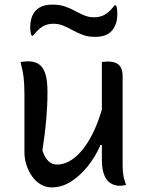

<svg xmlns="http://www.w3.org/2000/svg" viewBox="-20 -802 640 833"><path d="M102 -536Q128 -536 146.5 -525Q165 -514 175.5 -485.5Q186 -457 186 -403Q186 -371 184.5 -341.5Q183 -312 180.5 -282.5Q178 -253 174 -221Q170 -189 164 -149Q174 -119 189.5 -103.5Q205 -88 228 -88Q257 -88 286 -105.5Q315 -123 342 -157.5Q369 -192 391.5 -242.5Q414 -293 431 -359V-173H416Q393 -120 359 -78.5Q325 -37 286 -13Q247 11 205 11Q178 11 156.5 -2Q135 -15 119.5 -36.5Q104 -58 95 -85.5Q86 -113 86 -141Q86 -184 86 -226Q86 -268 86 -310.5Q86 -353 86 -394Q86 -435 82.5 -465.5Q79 -496 69 -533Q78 -534 85.5 -535Q93 -536 102 -536ZM447 -535Q470 -535 484.5 -528Q499 -521 505.5 -507Q512 -493 512 -472Q512 -405 512 -341Q512 -277 512 -215Q512 -153 512 -91Q512 -70 513.5 -54.5Q515 -39 518.5 -26Q522 -13 527 0Q523 1 518 2Q513 3 508.5 3.5Q504 4 499 4Q478 4 460 -7Q442 -18 432 -43Q422 -68 422 -111Q422 -183 422 -254.5Q422 -326 422 -396Q422 -466 422 -533Q427 -534 430.5 -534Q434 -534 438.5 -534.5Q443 -535 447 -535ZM389 -727Q415 -727 435.5 -739Q456 -751 477 -779H483Q486 -774 487 -767.5Q488 -761 488.5 -755Q489 -749 489 -743Q489 -726 486.5 -713Q484 -700 479 -691Q470 -668 449 -655Q428 -642 392 -642Q362 -642 338.5 -651Q315 -660 295 -671Q275 -682 255 -690.5Q235 -699 211 -699Q185 -699 165 -687Q145 -675 123 -647H117Q115 -653 113.5 -659Q112 -665 111.5 -671.5Q111 -678 111 -683Q111 -700 114 -713.5Q117 -727 121 -735Q130 -756 151 -769Q172 -782 208 -782Q238 -782 261.5 -774Q285 -766 305 -755Q325 -744 345 -735.5Q365 -727 389 -727Z"/></svg>

Font: Recursive Casual
Style: Regular
Weight: 400
Version: Version 1.047